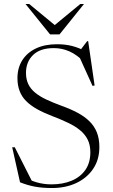

<svg xmlns="http://www.w3.org/2000/svg" viewBox="-20 -938 570 968"><path d="M415 -677.5 384 -684 419.5 -730.5H424.5L457 -507L446.5 -505L374 -665L408.5 -621.5Q369 -661.5 331 -678.5Q293 -695.5 251.5 -695.5Q182.5 -695.5 146.8 -660.8Q111 -626 111 -570.5Q111 -538.5 122.5 -514.2Q134 -490 157 -471Q180 -452 214 -436Q248 -420 292 -404Q336.5 -388 371.5 -369.2Q406.5 -350.5 431 -326.5Q455.5 -302.5 468.2 -270.8Q481 -239 481 -196.5Q481 -133.5 449.8 -87Q418.5 -40.5 364.5 -15.2Q310.5 10 242 10Q194.5 10 157 3.2Q119.5 -3.5 81 -19L41.5 -195.5H54.5L149.5 -8L96 -49.5Q129.5 -29 164.8 -18.8Q200 -8.5 240 -8.5Q297 -8.5 341.2 -27Q385.5 -45.5 410.5 -81.5Q435.5 -117.5 435.5 -170.5Q435.5 -207 422.2 -233.8Q409 -260.5 384.2 -281Q359.5 -301.5 324 -318.5Q288.5 -335.5 244 -352.5Q199.5 -369.5 166.5 -388Q133.5 -406.5 111.5 -428.8Q89.5 -451 78.8 -479.5Q68 -508 68 -544Q68 -595.5 92.2 -634Q116.5 -672.5 161.2 -693.8Q206 -715 267.5 -715Q309 -715 343.5 -706.2Q378 -697.5 415 -677.5ZM269.5 -800.5H242.5L385 -918H403.5L280 -764.5H232.5L108.5 -918H127Z"/></svg>

Font: Newsreader 60pt Light
Style: Regular
Weight: 300
Designer: Hugues Gentile
Foundry: Production Type
Version: Version 1.003